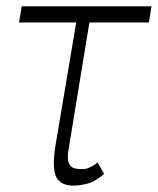

<svg xmlns="http://www.w3.org/2000/svg" viewBox="-20 -575 497 605"><path d="M457.4 -555 449.2 -504.3H261.7L197.1 -110.4Q190.3 -75.6 196.9 -61.3Q203.5 -46.9 215.6 -44.4Q227.6 -41.9 237.6 -42.3Q241.1 -42.3 242.5 -42.3Q252.8 -42.3 267.2 -49.5Q281.6 -56.8 287.3 -63.6L308.2 -27Q279.8 -2.8 255.7 3.6Q231.5 9.9 211.6 9.9Q171.2 9.9 157.3 -17.2Q143.5 -44.4 154.8 -116.5L220.2 -504.3H40.1L48.3 -555Z"/></svg>

Font: Inter UI Extra Light
Style: Italic
Weight: 200
Italic angle: -9.39999°
Designer: Rasmus Andersson
Foundry: rsms
Version: 3.2;8d6f07862